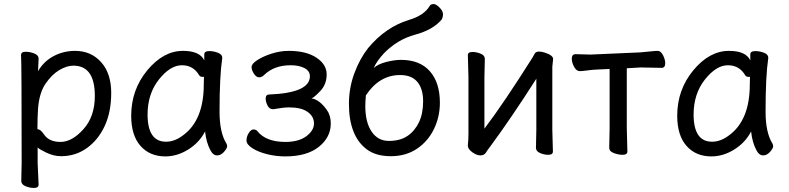

<svg xmlns="http://www.w3.org/2000/svg" viewBox="-20 -741 3857 939"><path d="M275.9 -46.9Q332 -46.9 387.9 -108.9Q443.8 -170.9 443.8 -272Q443.8 -419.9 338.9 -419.9Q306.6 -419.9 270.3 -398.4Q233.9 -377 202.9 -332Q171.9 -287.1 166 -209Q163.1 -167 163.1 -110.8L162.1 -109.9Q162.1 -108.9 164.1 -108.9Q178.2 -108.9 194.8 -84Q219.7 -46.9 275.9 -46.9ZM145 178.2Q126 178.2 105 169.7Q84 161.1 84 144L85.9 55.2Q85.9 -420.9 83 -472.2Q83 -488.3 106.9 -487.8Q126 -487.8 147.5 -479.5Q168.9 -471.2 168.9 -454.1L166 -393.1Q194.8 -441.9 242.9 -467Q291 -492.2 347.2 -492.2Q425.3 -492.2 474.6 -437Q523.9 -381.8 523.9 -287.1Q523.9 -192.9 491.9 -124.5Q460 -56.2 404.5 -16.6Q349.1 22.9 278.8 22.9Q242.7 22.9 206.3 5.4Q169.9 -12.2 164.1 -20V56.2L168.9 162.1Q168.9 178.2 145 178.2Z M792 -47.9Q834 -47.9 875 -79.1Q977.1 -153.3 976.6 -330.1L977.5 -365.2H968.8Q960 -365.2 954.6 -372.1Q925.8 -421.9 869.6 -421.9Q812.5 -421.9 757.1 -352.1Q701.7 -282.2 701.7 -180.2Q702.1 -47.9 792 -47.9ZM788.6 23.9Q712.4 23.9 667 -27.6Q621.6 -79.1 621.6 -174.8Q621.6 -301.8 700.2 -397Q778.8 -492.2 875 -492.2Q957 -492.2 979 -445.8V-475.1Q979 -491.2 1003.9 -491.2Q1023.9 -491.2 1045.4 -483.2Q1066.9 -475.1 1066.9 -459V-457Q1053.7 -368.2 1053.7 -194.8Q1053.7 -91.8 1087.9 -38.1Q1090.8 -32.2 1090.8 -24.9Q1090.8 -16.1 1075.7 1.5Q1060.5 19 1042 19Q1022 19 1009.8 -4.9Q988.8 -43 982.9 -98.1Q955.1 -43.9 900.9 -10Q846.7 23.9 788.6 23.9Z M1375.5 23.9Q1330.6 23.9 1287.6 13.4Q1244.6 2.9 1215.1 -15.6Q1185.5 -34.2 1185.5 -54.2Q1185.5 -73.2 1196.5 -90.6Q1207.5 -107.9 1219.7 -107.9Q1231.9 -107.9 1238.3 -100.1Q1280.3 -46.9 1375.5 -46.9Q1441.4 -46.9 1478.5 -75Q1515.6 -103 1515.6 -137.2Q1515.6 -171.4 1484.6 -193.6Q1453.6 -215.8 1393.6 -215.8Q1366.7 -215.8 1317.4 -207H1314.5Q1297.4 -207 1288.3 -225.1Q1279.3 -243.2 1279.3 -258.8Q1279.3 -278.8 1296.4 -278.8Q1495.6 -286.6 1495.6 -368.2Q1495.6 -394 1469 -408Q1442.4 -421.9 1401.4 -421.9Q1321.3 -421.9 1272.5 -375Q1260.3 -362.8 1247.6 -362.8Q1233.4 -362.8 1221.9 -380.4Q1210.4 -397.9 1210.4 -413.1Q1210.4 -429.2 1239 -447.5Q1267.6 -465.8 1309.1 -479Q1350.6 -492.2 1392.6 -492.2Q1477.5 -492.2 1527.6 -459Q1577.6 -425.8 1577.6 -377Q1577.6 -329.1 1547.1 -296.6Q1516.6 -264.2 1503.4 -259.8Q1541.5 -254.9 1578.6 -203.1Q1597.7 -176.3 1597.7 -137.2Q1597.7 -69.3 1539.1 -22.7Q1480.5 23.9 1375.5 23.9Z M1882.3 -51.8Q1936.5 -51.8 1972.4 -75.9Q2008.3 -100.1 2028.8 -142.6Q2049.3 -185.1 2049.3 -246.1Q2049.3 -306.2 2021.5 -340.1Q1993.7 -374 1936.5 -374Q1835.4 -374 1769.5 -274.9Q1766.6 -244.1 1766.6 -222.2Q1766.6 -143.1 1797.4 -97.4Q1828.1 -51.8 1882.3 -51.8ZM1891.6 22.9Q1818.4 22.9 1773.9 -10.5Q1729.5 -43.9 1708 -99.9Q1686.5 -155.8 1686.5 -232.9Q1686.5 -310.1 1712.4 -381.1Q1738.3 -452.1 1780.3 -505.9Q1865.2 -607.9 1978.5 -643.1Q2053.7 -665 2081.5 -711.9Q2085.4 -720.7 2100.6 -721.2Q2112.8 -721.2 2129.6 -704.1Q2146.5 -687 2146.5 -671.9Q2146.5 -655.8 2139.6 -645Q2097.7 -595.2 2010.5 -571.5Q1923.3 -547.9 1857.4 -480Q1821.3 -440.9 1807.6 -408.2Q1827.6 -427.2 1868.2 -437.7Q1908.7 -448.2 1941.4 -448.2Q2033.2 -448.2 2082.3 -392.6Q2131.3 -336.9 2131.3 -238.8Q2131.3 -169.9 2102.3 -109.9Q2073.2 -49.8 2019 -13.4Q1964.8 22.9 1891.6 22.9Z M2329.1 19Q2311 19 2289.6 3.4Q2268.1 -12.2 2268.1 -28.8V-30.8Q2271 -57.6 2271 -85.9V-363.8L2268.1 -471.2Q2268.1 -487.3 2292 -486.8Q2310.1 -486.8 2330.6 -478.5Q2351.1 -470.2 2351.1 -453.1L2349.1 -363.8V-111.8Q2441.9 -233.9 2584 -459Q2588.9 -466.8 2594.5 -477.8Q2600.1 -488.8 2616.2 -488.8Q2628.4 -488.8 2644 -483.9Q2685.1 -470.7 2685.1 -452.1L2681.2 -415V-106L2684.1 0Q2684.1 16.1 2661.1 16.1Q2642.1 16.1 2621.6 7.6Q2601.1 -1 2601.1 -18.1L2603 -106V-356Q2480 -163.1 2375 -21Q2365.2 -8.8 2356.7 5.1Q2348.1 19 2329.1 19Z M3024.4 16.1Q3004.4 16.1 2981.9 7.6Q2959.5 -1 2959.5 -18.1L2961.4 -115.2V-403.8L2899.4 -400.9Q2876.5 -399.9 2852.1 -396.5Q2827.6 -393.1 2815.4 -393.1Q2799.3 -393.1 2787.8 -414.1Q2776.4 -435.1 2776.4 -454.1Q2776.4 -476.1 2795.4 -476.1L2867.7 -474.1L3111.8 -484.9Q3135.7 -486.8 3160.2 -489.5Q3184.6 -492.2 3196.8 -492.2Q3211.9 -492.2 3222.7 -470.7Q3233.4 -449.2 3233.4 -432.1Q3233.4 -409.2 3215.8 -409.2L3112.8 -411.1L3045.4 -407.2V-115.2L3048.3 0Q3048.3 16.1 3024.4 16.1Z M3462.4 -47.9Q3504.4 -47.9 3545.4 -79.1Q3647.5 -153.3 3647 -330.1L3647.9 -365.2H3639.2Q3630.4 -365.2 3625 -372.1Q3596.2 -421.9 3540 -421.9Q3482.9 -421.9 3427.5 -352.1Q3372.1 -282.2 3372.1 -180.2Q3372.6 -47.9 3462.4 -47.9ZM3459 23.9Q3382.8 23.9 3337.4 -27.6Q3292 -79.1 3292 -174.8Q3292 -301.8 3370.6 -397Q3449.2 -492.2 3545.4 -492.2Q3627.4 -492.2 3649.4 -445.8V-475.1Q3649.4 -491.2 3674.3 -491.2Q3694.3 -491.2 3715.8 -483.2Q3737.3 -475.1 3737.3 -459V-457Q3724.1 -368.2 3724.1 -194.8Q3724.1 -91.8 3758.3 -38.1Q3761.2 -32.2 3761.2 -24.9Q3761.2 -16.1 3746.1 1.5Q3731 19 3712.4 19Q3692.4 19 3680.2 -4.9Q3659.2 -43 3653.3 -98.1Q3625.5 -43.9 3571.3 -10Q3517.1 23.9 3459 23.9Z"/></svg>

Font: LXGW WenKai Screen R
Style: Regular
Weight: 400
Designer: Fontworks Inc.
Version: Version 1.235;May 31, 2022